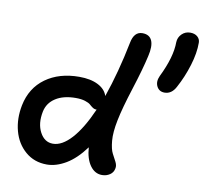

<svg xmlns="http://www.w3.org/2000/svg" viewBox="-85 -887 1040 975"><g transform="rotate(10 435.0 -399.0)"><path d="M742.2 -471.2Q714.4 -471.2 702.1 -495.1Q689.9 -519 704.1 -549.8Q756.8 -657.2 756.8 -733.9Q757.8 -758.8 775.6 -776.4Q793.5 -793.9 818.8 -793.9Q842.3 -793.9 856.2 -781.7Q870.1 -769.5 870.1 -751Q870.6 -697.8 850.8 -633.3Q831.1 -568.8 799.8 -511.2Q778.8 -471.2 742.2 -471.2ZM216.8 -7.8Q151.9 -7.8 106.2 -47.1Q60.5 -86.4 43.7 -148.9Q26.9 -211.4 41 -282.2Q59.6 -374 129.6 -424.6Q199.7 -475.1 303.2 -475.1Q361.8 -475.1 400.1 -455.6Q438.5 -436 449.2 -401.9Q494.6 -532.7 525.9 -689.9Q537.1 -749 580.1 -749Q616.7 -749 629.2 -720.7Q641.6 -692.4 628.9 -639.2Q613.3 -569.3 579.1 -462.4Q544.9 -355.5 532.2 -292Q519 -227.1 522.9 -184.1Q526.9 -141.1 537.8 -120.6Q548.8 -100.1 557.9 -82.3Q566.9 -64.5 564 -49.8Q560.5 -27.8 542.7 -15.9Q524.9 -3.9 502 -3.9Q464.8 -3.9 440.4 -38.3Q416 -72.8 412.1 -130.9Q365.7 -67.9 315.2 -37.8Q264.6 -7.8 216.8 -7.8ZM150.9 -269Q138.2 -206.1 161.9 -161.6Q185.5 -117.2 229 -117.2Q275.9 -117.2 324.5 -170.7Q373 -224.1 418 -326.2H417Q406.2 -326.2 397 -332.5Q387.7 -338.9 379.9 -346.2Q372.1 -353.5 352.3 -359.9Q332.5 -366.2 304.2 -366.2Q240.7 -366.2 200.4 -340.3Q160.2 -314.5 150.9 -269Z"/></g></svg>

Font: Shantell Sans Irregular Bouncy
Style: Italic
Weight: 500
Italic angle: -11.31°
Designer: Stephen Nixon, Anya Danilova, Shantell Martin
Foundry: Arrow Type
Version: Version 1.006;[9816181b4]